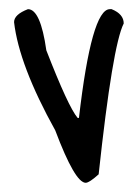

<svg xmlns="http://www.w3.org/2000/svg" viewBox="-20 -395 303 419"><path d="M41 -375Q68.4 -375 81.1 -285.2Q128.9 -162.1 149.4 -137.7H152.3Q179.7 -375 219.7 -375H223.6Q250 -364.3 250 -343.8Q225.6 -295.9 195.3 -14.6Q174.8 3.9 167 3.9Q143.6 3.9 100.6 -110.4Q21.5 -252.9 10.7 -346.7Q10.7 -363.3 41 -375Z"/></svg>

Font: Sue Ellen Francisco
Style: Regular
Weight: 400
Designer: Kimberly Geswein
Foundry: Kimberly Geswein
Version: Version 1.002 2007